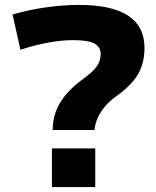

<svg xmlns="http://www.w3.org/2000/svg" viewBox="-20 -760 634 780"><path d="M194 -232Q194 -270 206 -304.5Q218 -339 246 -373.5Q274 -408 320 -441Q349 -462 363.5 -478.5Q378 -495 383.5 -510Q389 -525 389 -540Q389 -570 363 -583.5Q337 -597 277 -597Q230 -597 176 -587Q122 -577 63 -558L31 -701Q91 -719 162.5 -729.5Q234 -740 302 -740Q567 -740 567 -565Q567 -527 556.5 -494Q546 -461 521.5 -431Q497 -401 455 -371Q426 -351 406.5 -327.5Q387 -304 376.5 -280Q366 -256 364 -232ZM191 0V-157H367V0Z"/></svg>

Font: M PLUS 1 Thin ExtraBold
Style: Regular
Weight: 800
Version: Version 1.001